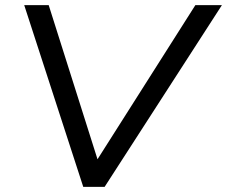

<svg xmlns="http://www.w3.org/2000/svg" viewBox="-20 -725 881 745"><path d="M303 0 74 -705H169L365 -86H345L738 -705H841L386 0Z"/></svg>

Font: Nunito Sans 10pt SemiExpanded
Style: Italic
Weight: 400
Width: 6
Italic angle: -9°
Designer: Vernon Adams
Foundry: Vernon Adams
Version: Version 3.101;gftools[0.9.27]